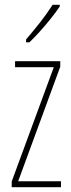

<svg xmlns="http://www.w3.org/2000/svg" viewBox="-20 -783 298 803"><path d="M235 0H29V-24L205 -502H43V-527H232V-504L56 -25H235ZM230 -756Q214 -732 191.5 -704Q169 -676 146 -650.5Q123 -625 103 -606H89V-618Q123 -658 149 -691Q175 -724 200 -763H230Z"/></svg>

Font: Noto Sans Thai ExtCond Thin
Style: Regular
Weight: 100
Width: 2
Designer: Monotype Design Team
Foundry: Monotype Imaging Inc.
Version: Version 2.002; ttfautohint (v1.8.4.7-5d5b)